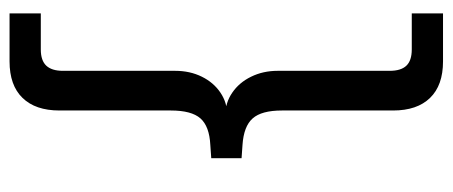

<svg xmlns="http://www.w3.org/2000/svg" viewBox="-286 -458 925 392"><g transform="rotate(90 176.0 -262.5)"><path d="M7.8 180V116.2H81.5Q104.1 116.2 114.6 105Q125.1 93.7 125.1 71.2V-158Q125.1 -188.4 137.1 -212.6Q149 -236.7 169.7 -250.6Q190.3 -264.5 215.8 -264.5V-260.5Q190.3 -260.5 169.7 -274.7Q149 -288.8 137.1 -313.2Q125.1 -337.6 125.1 -367.6V-596.2Q125.1 -619.2 114.6 -630.2Q104.1 -641.2 81.5 -641.2H7.8V-705H105.8Q154.8 -705 180.4 -678.5Q206.1 -652.1 206.1 -603.1V-376.2Q206.1 -334.6 222.2 -316.4Q238.3 -298.1 276.5 -295.6L303.5 -293.7V-231.8L276.5 -229.9Q238.3 -228 222.2 -209.7Q206.1 -191.4 206.1 -149.3V78.1Q206.1 127.1 180.4 153.5Q154.8 180 105.8 180Z"/></g></svg>

Font: Nunito Sans 12pt ExtraLight
Style: Regular
Weight: 200
Designer: Vernon Adams
Foundry: Vernon Adams
Version: Version 3.101;gftools[0.9.27]